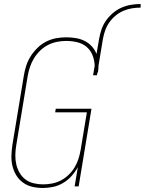

<svg xmlns="http://www.w3.org/2000/svg" viewBox="-20 -929 721 957"><path d="M194 8Q167 8 141 2Q115 -4 94.5 -19Q74 -34 61 -55.5Q48 -77 42 -102Q36 -127 37 -154Q38 -181 42 -208L99 -553Q103 -578 111 -602.5Q119 -627 133.5 -649.5Q148 -672 167.5 -691Q187 -710 211 -722Q235 -734 260 -738.5Q285 -743 310 -743Q335 -743 358.5 -739Q382 -735 402 -725Q422 -715 437.5 -698Q453 -681 461 -660L474 -735Q478 -759 486 -782.5Q494 -806 508.5 -826.5Q523 -847 543 -864Q563 -881 586 -891Q609 -901 633 -905Q657 -909 681 -909V-891Q659 -891 637.5 -887.5Q616 -884 595 -875Q574 -866 556 -851Q538 -836 525 -817.5Q512 -799 504.5 -778Q497 -757 493 -735L471 -602Q471 -595 470.5 -588Q470 -581 469 -575Q469 -573 468.5 -571.5Q468 -570 468 -568H466L463 -554H444L452 -601Q451 -629 441 -654Q431 -679 411.5 -695.5Q392 -712 365 -718.5Q338 -725 310 -725Q288 -725 264.5 -720.5Q241 -716 219.5 -705Q198 -694 180 -676.5Q162 -659 149.5 -638.5Q137 -618 129.5 -595.5Q122 -573 118 -550L61 -205Q57 -181 56.5 -157Q56 -133 61 -110.5Q66 -88 77.5 -68Q89 -48 107 -34.5Q125 -21 148 -15.5Q171 -10 195 -10Q217 -10 240 -14.5Q263 -19 284 -30Q305 -41 322.5 -58Q340 -75 352 -95Q364 -115 371 -137Q378 -159 382 -182L413 -369H255L258 -387H436L372 0H352L368 -96Q355 -72 336.5 -51.5Q318 -31 294.5 -17Q271 -3 245 2.5Q219 8 194 8Z"/></svg>

Font: Iosevka Curly Thin Oblique
Style: Regular
Weight: 100
Italic angle: -9°
Monospace: yes
Designer: Belleve Invis
Foundry: Belleve Invis
Version: Version 11.1.0; ttfautohint (v1.8.3)